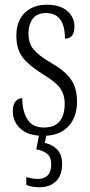

<svg xmlns="http://www.w3.org/2000/svg" viewBox="-20 -563 380 810"><path d="M163 10Q99 10 66.5 -20Q34 -50 34 -94Q34 -123 46 -136Q58 -149 74 -149Q74 -93 96 -59Q118 -25 165 -25Q253 -25 253 -127Q253 -162 235.5 -188.5Q218 -215 167 -246Q124 -273 98 -296.5Q72 -320 60.5 -347Q49 -374 49 -412Q49 -474 84 -508.5Q119 -543 178 -543Q234 -543 264 -516.5Q294 -490 294 -451Q294 -400 254 -400Q254 -508 174 -508Q136 -508 118 -483.5Q100 -459 100 -422Q100 -380 122 -354Q144 -328 195 -298Q255 -264 280 -227Q305 -190 305 -135Q305 -68 267.5 -29Q230 10 163 10ZM146 227Q134 227 119 225Q104 223 91 217V184Q120 192 139 192Q165 192 180.5 177.5Q196 163 196 130Q196 100 179 86Q162 72 133 67L148 -9H179L169 40Q199 46 220.5 67Q242 88 242 129Q242 177 216 202Q190 227 146 227Z"/></svg>

Font: Noto Serif Sinhala ExtraCondensed Light
Style: Regular
Weight: 300
Width: 2
Designer: Jelle Bosma - Monotype Design Team
Foundry: Monotype Imaging Inc.
Version: Version 2.007; ttfautohint (v1.8.4.7-5d5b)